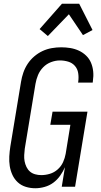

<svg xmlns="http://www.w3.org/2000/svg" viewBox="-20 -995 540 1023"><path d="M168 8Q142 8 117.5 0.5Q93 -7 75 -23.5Q57 -40 46.5 -62.5Q36 -85 32 -110Q28 -135 29.5 -161.5Q31 -188 35 -214L92 -559Q96 -584 104.5 -608.5Q113 -633 127.5 -655Q142 -677 162.5 -694.5Q183 -712 206.5 -723Q230 -734 255.5 -738.5Q281 -743 306 -743Q331 -743 355 -739Q379 -735 400.5 -725Q422 -715 439 -698.5Q456 -682 465 -660.5Q474 -639 476.5 -614.5Q479 -590 475 -564L474 -555H396L397 -561Q400 -584 396.5 -606Q393 -628 379 -644Q365 -660 343.5 -666.5Q322 -673 299 -673Q276 -673 252 -664Q228 -655 210 -636.5Q192 -618 182.5 -595Q173 -572 169 -548L112 -203Q110 -186 109 -169Q108 -152 111 -136Q114 -120 121 -105.5Q128 -91 139.5 -81Q151 -71 167 -66.5Q183 -62 200 -62Q223 -62 246 -69Q269 -76 287.5 -92.5Q306 -109 316 -131Q326 -153 330 -176L355 -330H248L260 -400H446L380 0H309L326 -104Q316 -81 300.5 -59Q285 -37 264 -21.5Q243 -6 217.5 1Q192 8 168 8ZM235 -803 191 -840 310 -975H402L473 -835L422 -808L347 -919Z"/></svg>

Font: Iosevka Oblique
Style: Regular
Weight: 400
Italic angle: -9°
Monospace: yes
Designer: Belleve Invis
Foundry: Belleve Invis
Version: Version 32.5.0; ttfautohint (v1.8.4)